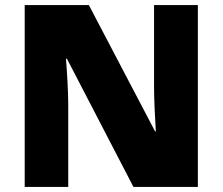

<svg xmlns="http://www.w3.org/2000/svg" viewBox="-20 -734 874 754"><path d="M757 0V-714H585V-391C585 -342 589 -264 592 -218H589L329 -714H77V0H248V-322C248 -375 243 -457 239 -503H243L504 0Z"/></svg>

Font: Noto Sans Kannada Black
Style: Regular
Weight: 900
Designer: Jelle Bosma - Monotype Design Team
Foundry: Monotype Imaging Inc.
Version: Version 2.005